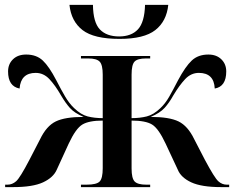

<svg xmlns="http://www.w3.org/2000/svg" viewBox="-20 -765 958 785"><path d="M1 0H34Q114 0 156 -19.5Q198 -39 212 -71L261 -178Q290 -240 317 -256Q344 -272 400 -272V-77Q400 -36 387.5 -23Q375 -10 334 -10H311V0H594V-10H578Q543 -10 530.5 -23Q518 -36 518 -76V-272Q575 -272 601.5 -256Q628 -240 657 -178L707 -71Q720 -39 762 -19.5Q804 0 884 0H917V-10H907Q888 -10 872.5 -24Q857 -38 818 -111L774 -196Q748 -250 710 -268.5Q672 -287 596 -287Q634 -303 653 -324Q672 -345 688 -374Q713 -416 737 -441.5Q761 -467 793 -467Q855 -467 858 -403Q905 -411 905 -473Q905 -503 885 -522.5Q865 -542 832 -542Q790 -542 764 -517.5Q738 -493 708 -437Q688 -398 672 -370Q656 -342 636 -323Q608 -296 580 -289Q552 -282 518 -282V-460Q518 -500 530 -513Q542 -526 577 -526H594V-536H311V-526H341Q375 -526 387.5 -513Q400 -500 400 -460V-282Q366 -282 338.5 -289Q311 -296 283 -323Q263 -342 246.5 -370Q230 -398 210 -437Q181 -493 155 -517.5Q129 -542 87 -542Q53 -542 33 -522.5Q13 -503 13 -473Q13 -412 60 -403Q65 -467 126 -467Q158 -467 182 -441.5Q206 -416 230 -374Q247 -345 265.5 -324Q284 -303 322 -287Q246 -287 208 -268.5Q170 -250 144 -196L100 -111Q62 -38 46 -24Q30 -10 11 -10H1ZM469 -606Q569 -606 615 -642Q661 -678 668 -745H573Q571 -674 544 -645Q517 -616 467 -616Q416 -616 388.5 -644.5Q361 -673 360 -745H264Q271 -678 317.5 -642Q364 -606 469 -606Z"/></svg>

Font: Noto Serif Display Semi
Style: Regular
Weight: 600
Designer: Monotype Design Team
Foundry: Monotype Imaging Inc.
Version: Version 1.900